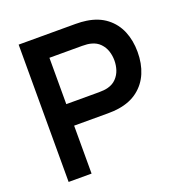

<svg xmlns="http://www.w3.org/2000/svg" viewBox="-130 -833 897 946"><g transform="rotate(-20 319.0 -360.0)"><path d="M70 -720H367.5Q399.9 -720 425.2 -716Q486.2 -706.8 527.2 -674.9Q568.2 -643.1 588.3 -594.7Q608.5 -546.3 608.5 -485.7Q608.5 -425 588.1 -376.6Q567.8 -328.2 526.8 -296.4Q485.8 -264.6 425.2 -255.3Q399.9 -251.3 367.5 -251.3H190.3V0H70ZM408.2 -369Q436.2 -376.2 453.8 -394.6Q471.5 -413.1 479.2 -436.8Q486.8 -460.5 486.8 -485.7Q486.8 -510.8 479.2 -534.5Q471.5 -558.2 453.8 -576.7Q436.2 -595.2 408.2 -602.3Q390 -607.2 362.5 -607.2H190.3V-364.2H362.5Q390 -364.2 408.2 -369Z"/></g></svg>

Font: Tap Sans
Style: Regular
Weight: 400
Designer: Tap Payments
Foundry: Tap Payments
Version: Version 1.001;Glyphs 3.1.2 (3151)